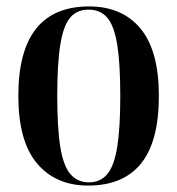

<svg xmlns="http://www.w3.org/2000/svg" viewBox="-20 -567 551 597"><path d="M254 10Q153 10 95 -59Q37 -128 37 -269Q37 -547 257 -547Q360 -547 417 -478Q474 -409 474 -269Q474 -127 418.5 -58.5Q363 10 254 10ZM256 0Q292 0 313.5 -25.5Q335 -51 344.5 -110Q354 -169 354 -269Q354 -369 344.5 -428Q335 -487 313.5 -512Q292 -537 255 -537Q219 -537 198 -512Q177 -487 167.5 -428Q158 -369 158 -269Q158 -169 167.5 -110Q177 -51 199 -25.5Q221 0 256 0Z"/></svg>

Font: Noto Serif Display Condensed SemiBold
Style: Regular
Weight: 600
Width: 3
Designer: Monotype Design Team
Foundry: Monotype Imaging Inc.
Version: Version 2.009